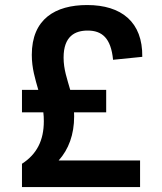

<svg xmlns="http://www.w3.org/2000/svg" viewBox="-20 -762 660 782"><path d="M412.5 -304.5V-396H266C253.5 -440.5 239 -479 239 -527.5C239 -615 286 -637.5 337 -637.5C395.5 -637.5 432 -607 440.5 -518.5L559.5 -530.5C561.5 -672.5 474.5 -741.5 335 -741.5C205 -741.5 109.5 -684.5 109.5 -538.5C109.5 -483.5 123.5 -440 136 -396H69.5V-304.5H156.5C158 -293 158.5 -281 158.5 -268.5C158.5 -190 130 -134 69.5 -95V0H550.5V-108.5H219C259.5 -153.5 282 -214 282 -288L281.5 -304.5Z"/></svg>

Font: Monaspace Krypton SemiBold
Style: Regular
Weight: 600
Designer: Riley Cran & the Lettermatic Team
Foundry: Lettermatic
Version: Version 1.200 (Monaspace Krypton)